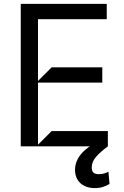

<svg xmlns="http://www.w3.org/2000/svg" viewBox="-20 -747 634 980"><path d="M85.9 0V-727.3H524.9V-649.1H174V-333.8L243.6 -403.4H502.1V-325.3H174V-8.5L243.6 -78.1H530.5V0ZM463.8 213.1Q434.3 213.1 411.4 202.1Q388.5 191.1 375.7 170.1Q362.9 149.1 362.9 119.3Q362.9 92 376.1 65.9Q389.2 39.8 418 15.3Q446.7 -9.2 492.2 -29.8L530.5 0Q491.5 28.8 469.8 54Q448.2 79.2 448.2 108Q448.2 125 456.5 133.5Q464.8 142 485.1 142Q498.6 142 510.5 138.7Q522.4 135.3 532 130Q532.3 130 532.7 129.8Q533 129.6 533.4 129.3L539.1 191.8Q524.9 200.6 505.9 206.9Q486.9 213.1 463.8 213.1Z"/></svg>

Font: Riot Sans
Style: Regular
Weight: 400
Designer: Rasmus Andersson
Foundry: rsms
Version: Version 3.005